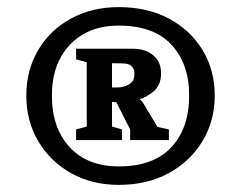

<svg xmlns="http://www.w3.org/2000/svg" viewBox="-20 -750 678 540"><path d="M314 -230Q239 -230 180 -263Q121 -296 87.5 -353Q54 -410 54 -481Q54 -553 87.5 -609.5Q121 -666 180 -698Q239 -730 314 -730Q394 -730 454.5 -698Q515 -666 549.5 -609.5Q584 -553 584 -481Q584 -410 549.5 -353Q515 -296 454.5 -263Q394 -230 314 -230ZM314 -282Q412 -282 462 -336Q512 -390 512 -481Q512 -571 462 -624.5Q412 -678 314 -678Q228 -678 177 -624.5Q126 -571 126 -481Q126 -390 176 -336Q226 -282 314 -282ZM407 -489Q400 -484 393.5 -480Q387 -476 373 -471Q376 -468 378.5 -465.5Q381 -463 384 -458L423 -393L455 -386V-356H346V-386L307 -463H295V-394L323 -386V-356H194V-386L224 -394V-575L194 -583V-613H352Q385 -613 405 -599Q418 -590 425.5 -577Q433 -564 433 -542Q433 -527 427 -513Q421 -499 407 -489ZM295 -504H311Q320 -504 330 -507Q340 -510 346 -515Q354 -521 356 -527.5Q358 -534 358 -544Q358 -553 353.5 -559.5Q349 -566 344 -568Q341 -570 333.5 -571Q326 -572 309 -572H295Z"/></svg>

Font: Domine
Style: Regular
Weight: 400
Designer: Pablo Impallari, Rodrigo Fuenzalida, Brenda Gallo
Foundry: Pablo Impallari, Rodrigo Fuenzalida, Brenda Gallo
Version: Version 2.000;September 19, 2022;FontCreator 14.0.0.2877 64-